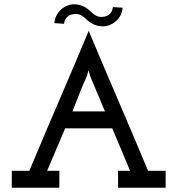

<svg xmlns="http://www.w3.org/2000/svg" viewBox="-20 -876 828 896"><path d="M520 -776Q533 -787 542 -803.5Q551 -820 552 -840L507 -843Q505 -829 499.5 -820Q494 -811 486 -806Q478 -801 469.5 -799Q461 -797 454 -797Q440 -797 429 -802.5Q418 -808 402 -823Q386 -839 367 -847.5Q348 -856 325 -856Q310 -856 294.5 -850Q279 -844 266 -832Q253 -821 244 -804.5Q235 -788 234 -768L279 -765Q280 -775 283 -782Q286 -789 291 -794Q300 -804 311.5 -807.5Q323 -811 332 -811Q346 -811 357 -805.5Q368 -800 384 -785Q400 -770 419 -761.5Q438 -753 461 -753Q476 -753 491.5 -759Q507 -765 520 -776ZM257 0V-79H200Q228 -145 242 -178Q256 -211 284 -277H504Q525 -227 545.5 -178Q566 -129 587 -79H531V0H753V-79H671Q602 -244 532.5 -405.5Q463 -567 394 -732Q325 -567 255.5 -405.5Q186 -244 117 -79H35V0ZM383 -515Q384 -518 386.5 -525Q389 -532 393 -548L403 -515L470 -356H318Q332 -391 348.5 -433.5Q365 -476 383 -515Z"/></svg>

Font: Josefin Slab Thin
Style: Bold
Weight: 700
Version: Version 2.000